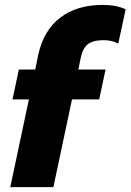

<svg xmlns="http://www.w3.org/2000/svg" viewBox="-20 -764 533 784"><path d="M98 -358H31L57 -480H124L136 -540Q158 -640 226 -692Q294 -744 401 -744Q455 -744 493 -726L463 -586Q438 -600 403 -600Q359 -600 338 -583Q317 -566 309 -525L300 -480H411L385 -358H274L198 0H22Z"/></svg>

Font: Prompt
Style: Bold Italic
Weight: 700
Italic angle: -12°
Designer: Katatrad Team
Foundry: CadsonDemak
Version: Version 1.001